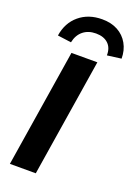

<svg xmlns="http://www.w3.org/2000/svg" viewBox="-174 -1011 768 1080"><g transform="rotate(20 210.0 -471.0)"><path d="M32 0 144 -705H299L187 0ZM121 -760 39 -771Q51 -850 106 -896Q161 -942 243 -942Q297 -942 336.5 -920.5Q376 -899 398 -860Q420 -821 420 -771L336 -760Q337 -805 310.5 -830Q284 -855 237 -855Q191 -855 160.5 -830Q130 -805 121 -760Z"/></g></svg>

Font: Nunito Sans 12pt ExtraLight 12pt ExtraBold
Style: Italic
Weight: 800
Italic angle: -9°
Version: Version 3.101;gftools[0.9.27]